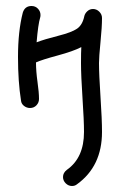

<svg xmlns="http://www.w3.org/2000/svg" viewBox="-20 -350 400 640"><path d="M220 270Q208 270 199 261Q190 252 190 240Q190 226 203 216Q260 176 260 90Q260 52 255 -23Q250 -98 250 -140Q250 -176 251 -193Q224 -179 172 -165Q120 -151 100 -142Q100 -112 105 -77Q110 -42 110 -20Q110 -8 101.5 1Q93 10 80 10Q69 10 60 3Q51 -4 50 -15Q40 -78 40 -160Q40 -246 56 -308Q63 -330 85 -330Q98 -330 106.5 -321Q115 -312 115 -300Q115 -295 114 -292Q107 -269 102 -209Q128 -219 173.5 -230.5Q219 -242 237 -254.5Q255 -267 261 -296Q263 -305 271 -312.5Q279 -320 290 -320Q302 -320 311 -311Q320 -302 320 -290Q320 -260 315 -210Q310 -160 310 -140Q310 -102 315 -27Q320 48 320 90Q320 204 237 264Q230 270 220 270Z"/></svg>

Font: Pecita
Style: Book
Weight: 400
Width: 7
Version: Version 4.3